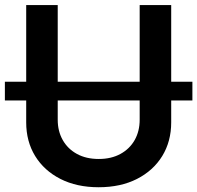

<svg xmlns="http://www.w3.org/2000/svg" viewBox="-34 -748 801 779"><path d="M746.6 -416.5V-340.3H-14.2V-416.5ZM366.2 11.7Q277.3 11.7 211.2 -22Q145 -55.7 108.6 -115Q72.3 -174.3 72.3 -251.5V-727.5H200.2V-262.2Q200.2 -215.8 220.5 -179.9Q240.7 -144 278.1 -123.5Q315.4 -103 366.7 -103Q417.5 -103 454.8 -123.5Q492.2 -144 512.5 -179.9Q532.7 -215.8 532.7 -262.2V-727.5H660.6V-251.5Q660.6 -174.3 624.3 -115Q587.9 -55.7 521.7 -22Q455.6 11.7 366.2 11.7Z"/></svg>

Font: Inter 28pt SemiBold
Style: Regular
Weight: 600
Designer: Rasmus Andersson
Foundry: rsms
Version: Version 4.001;git-66647c0bb